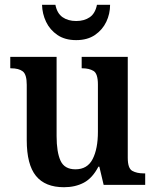

<svg xmlns="http://www.w3.org/2000/svg" viewBox="-20 -774 651 804"><path d="M248 10Q169 10 130.5 -37.5Q92 -85 92 -187V-419Q92 -462 75.5 -475Q59 -488 26 -488H23V-536H217V-204Q217 -137 233.5 -101Q250 -65 296 -65Q346 -65 368 -108Q390 -151 390 -222V-420Q390 -466 371.5 -477Q353 -488 325 -488H322V-536H515V-113Q515 -69 534 -58.5Q553 -48 581 -48H588V0H414L396 -76H392Q367 -28 331 -9Q295 10 248 10ZM299 -606Q252 -606 220.5 -627.5Q189 -649 173 -682.5Q157 -716 156 -754H212Q219 -718 242 -702Q265 -686 299 -686Q333 -686 356 -702Q379 -718 386 -754H441Q441 -716 425 -682.5Q409 -649 377.5 -627.5Q346 -606 299 -606Z"/></svg>

Font: Noto Serif Lao SemiCondensed SemiBold
Style: Regular
Weight: 600
Width: 4
Designer: Monotype Design Team
Foundry: Monotype Imaging Inc.
Version: Version 2.003; ttfautohint (v1.8.4.7-5d5b)